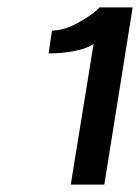

<svg xmlns="http://www.w3.org/2000/svg" viewBox="-20 -857 380 521"><path d="M112 -712 121 -774Q155 -774 196 -797.5Q237 -821 250 -837H340L263 -356H172L234 -738Q218 -726 184 -719Q150 -712 112 -712Z"/></svg>

Font: Exo
Style: DemiBoldItalic
Weight: 600
Designer: Natanael Gama
Version: Version 1